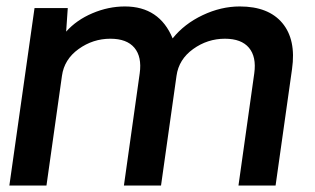

<svg xmlns="http://www.w3.org/2000/svg" viewBox="-20 -575 977 595"><path d="M723 -555Q812 -555 855 -503.5Q898 -452 885 -361L834 0H719L768 -348Q775 -399 751.5 -427Q728 -455 677 -455Q623 -455 578.5 -423Q534 -391 527 -340L479 0H364L413 -348Q420 -399 396.5 -427Q373 -455 322 -455Q268 -455 223.5 -423Q179 -391 172 -340L124 0H9L87 -550H190L185 -477Q217 -513 266.5 -534Q316 -555 367 -555Q474 -555 515 -456Q551 -501 608 -528Q665 -555 723 -555Z"/></svg>

Font: Oakes Grotesk Medium
Style: Italic
Weight: 500
Italic angle: -8°
Designer: Samuel Oakes
Foundry: Samuel Oakes
Version: Version 1.000;PS 001.000;hotconv 1.0.88;makeotf.lib2.5.64775